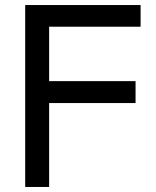

<svg xmlns="http://www.w3.org/2000/svg" viewBox="-20 -742 618 762"><path d="M175 -636V-420H518V-333H175V0H80V-722H538V-636Z"/></svg>

Font: Gen
Style: Regular
Weight: 400
Version: Version 1.000;PS 001.001;hotconv 1.0.56